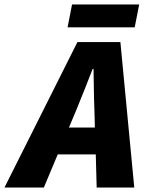

<svg xmlns="http://www.w3.org/2000/svg" viewBox="-70 -838 690 858"><path d="M270 -344 238 -268H354L352 -344Q350 -391 349.5 -436Q349 -481 348 -530H344Q326 -484 308 -438Q290 -392 270 -344ZM-50 0 276 -650H468L530 0H362L358 -148H188L126 0ZM232 -716 252 -818H552L532 -716Z"/></svg>

Font: Source Code Pro Black
Style: Italic
Weight: 900
Italic angle: -11°
Monospace: yes
Designer: Paul D. Hunt, Teo Tuominen
Foundry: Adobe Systems Incorporated
Version: Version 1.050;PS 1.000;hotconv 16.6.51;makeotf.lib2.5.65220